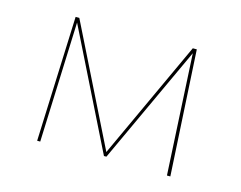

<svg xmlns="http://www.w3.org/2000/svg" viewBox="-67 -505 756 603"><g transform="rotate(15 311.5 -203.5)"><path d="M528 0H517L496 -392L318 -8H310L120 -391L105 0H95L111 -407H123L314 -22L492 -407H505Z"/></g></svg>

Font: EauTestInfant Hairline
Style: Italic
Weight: 250
Italic angle: -12°
Designer: Christian Thalmann (Catharsis Fonts)
Version: Version 0.001;PS 000.001;hotconv 1.0.88;makeotf.lib2.5.64775